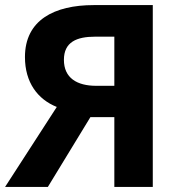

<svg xmlns="http://www.w3.org/2000/svg" viewBox="-25 -734 710 754"><path d="M73 -510C73 -410 123 -344 198 -314L-5 0H163L330 -274H424V0H575V-714H343C188 -714 73 -655 73 -510ZM226 -499C226 -569 276 -590 349 -590H424V-397H353C277 -397 226 -428 226 -499Z"/></svg>

Font: Passageway
Style: Regular
Weight: 700
Foundry: Ascender Corporation
Version: Version 1.11